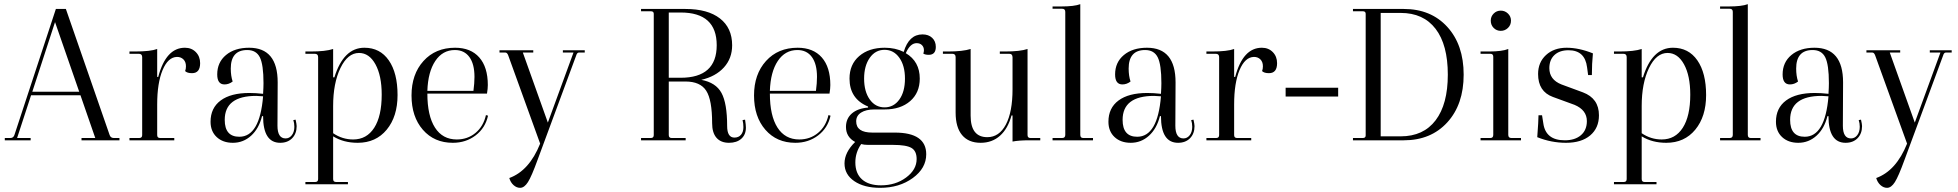

<svg xmlns="http://www.w3.org/2000/svg" viewBox="-20 -673 9391 921"><path d="M3 0V-11H30Q44 -11 49 -25L248 -630H296L506 -25Q511 -11 526 -11H553V0H371V-11H437L366 -216H129L62 -11H127V0ZM135 -233H360L244 -567Z M601 0V-11H648Q662 -11 662 -25V-399Q662 -415 646 -415H601V-426H627Q702 -426 734 -438V-304H739Q776 -444 867 -444Q899 -444 919.5 -423Q940 -402 940 -370Q940 -322 901 -322Q878 -322 868 -332Q872 -342 872 -355Q872 -376 860 -388Q848 -400 829 -400Q786 -399 760 -337Q734 -275 734 -172V-25Q734 -11 748 -11H816V0Z M1097 12Q1049 12 1019.5 -15.5Q990 -43 990 -89Q990 -155 1038.5 -191Q1087 -227 1176 -227Q1206 -227 1242 -223Q1244 -255 1244 -274Q1244 -363 1226.5 -398Q1209 -433 1166 -433Q1087 -433 1087 -344Q1087 -309 1096 -282Q1078 -268 1057 -268Q1022 -268 1022 -316Q1022 -374 1064 -409Q1106 -444 1175 -444Q1312 -444 1312 -278L1311 -70Q1311 -9 1350 -9Q1368 -9 1380 -24.5Q1392 -40 1392 -65Q1392 -82 1387 -97L1398 -99Q1403 -77 1403 -68Q1403 -32 1381.5 -10Q1360 12 1324 12Q1242 12 1242 -116H1237Q1222 -56 1184.5 -22Q1147 12 1097 12ZM1058 -98Q1058 -17 1128 -17Q1226 -17 1242 -211Q1220 -213 1209 -213Q1058 -213 1058 -98Z M1445 211V200H1492Q1506 200 1506 186V-399Q1506 -415 1490 -415H1445V-426H1470Q1542 -426 1578 -438V-302H1584Q1628 -444 1728 -444Q1803 -444 1845 -383.5Q1887 -323 1887 -217Q1887 -114 1835 -51Q1783 12 1696 12Q1628 12 1578 -19V186Q1578 200 1592 200H1649V211ZM1674 -4Q1739 -4 1775 -60Q1811 -116 1811 -219Q1811 -310 1781 -364.5Q1751 -419 1702 -419Q1648 -419 1613 -346.5Q1578 -274 1578 -164V-34Q1622 -4 1674 -4Z M2152 12Q2063 12 2008.5 -50.5Q1954 -113 1954 -215Q1954 -317 2011.5 -380.5Q2069 -444 2163 -444Q2238 -444 2279 -397.5Q2320 -351 2320 -265Q2320 -248 2316 -224H2030Q2030 -118 2066.5 -61Q2103 -4 2171 -4Q2223 -4 2261 -35.5Q2299 -67 2311 -121L2321 -118Q2308 -59 2261.5 -23.5Q2215 12 2152 12ZM2162 -433Q2103 -433 2068 -380.5Q2033 -328 2030 -237H2251Q2256 -274 2256 -304Q2256 -366 2231.5 -399.5Q2207 -433 2162 -433Z M2475 228Q2458 228 2443.5 215Q2429 202 2423 181Q2519 146 2571 16L2418 -407Q2413 -421 2404 -421H2376V-432H2538V-421H2488L2608 -85L2731 -421H2680V-432H2785V-421H2757Q2748 -421 2744 -407L2559 93Q2530 173 2512.5 200.5Q2495 228 2475 228Z M3055 0V-11H3102Q3116 -11 3116 -25V-607Q3116 -619 3102 -619H3055V-630H3268Q3375 -630 3433.5 -584.5Q3492 -539 3492 -456Q3492 -393 3452.5 -349.5Q3413 -306 3344 -290Q3414 -277 3441 -227Q3468 -177 3468 -69Q3468 -13 3503 -13Q3523 -13 3534.5 -26.5Q3546 -40 3546 -63Q3546 -81 3542 -97L3554 -99Q3558 -73 3558 -61Q3558 -27 3536 -7.5Q3514 12 3477 12Q3438 12 3417 -12Q3396 -36 3396 -82Q3396 -194 3367.5 -238Q3339 -282 3268 -282H3188V-25Q3188 -11 3202 -11H3269V0ZM3245 -613H3188V-300H3245Q3418 -300 3418 -456Q3418 -613 3245 -613Z M3795 12Q3706 12 3651.5 -50.5Q3597 -113 3597 -215Q3597 -317 3654.5 -380.5Q3712 -444 3806 -444Q3881 -444 3922 -397.5Q3963 -351 3963 -265Q3963 -248 3959 -224H3673Q3673 -118 3709.5 -61Q3746 -4 3814 -4Q3866 -4 3904 -35.5Q3942 -67 3954 -121L3964 -118Q3951 -59 3904.5 -23.5Q3858 12 3795 12ZM3805 -433Q3746 -433 3711 -380.5Q3676 -328 3673 -237H3894Q3899 -274 3899 -304Q3899 -366 3874.5 -399.5Q3850 -433 3805 -433Z M4224 -148H4175Q4134 -148 4110.5 -133Q4087 -118 4087 -91Q4087 -37 4164 -37H4272Q4423 -37 4423 67Q4423 134 4358.5 181Q4294 228 4202 228Q4125 228 4078 196Q4031 164 4031 111Q4031 58 4082 8Q4038 -16 4038 -64Q4038 -104 4066 -128.5Q4094 -153 4144 -157V-162Q4055 -199 4055 -296Q4055 -364 4101.5 -404Q4148 -444 4224 -444Q4275 -444 4315 -424Q4340 -508 4405 -508Q4434 -508 4451.5 -491.5Q4469 -475 4469 -448Q4469 -410 4435 -410Q4418 -410 4409 -416Q4412 -424 4412 -432Q4412 -447 4402.5 -456.5Q4393 -466 4377 -466Q4346 -466 4325 -418Q4392 -378 4392 -296Q4392 -228 4346 -188Q4300 -148 4224 -148ZM4321 -296Q4321 -358 4294 -396Q4267 -434 4223 -434Q4179 -434 4152 -395.5Q4125 -357 4125 -296Q4125 -234 4152 -196Q4179 -158 4223 -158Q4267 -158 4294 -195.5Q4321 -233 4321 -296ZM4083 106Q4083 159 4115 187.5Q4147 216 4206 216Q4276 216 4326.5 178.5Q4377 141 4377 90Q4377 51 4352 36.5Q4327 22 4264 22H4145Q4124 22 4111 18Q4083 58 4083 106Z M4684 12Q4626 12 4595 -25Q4564 -62 4564 -133V-399Q4564 -415 4548 -415H4503V-426H4527Q4598 -426 4636 -438V-118Q4636 -15 4716 -15Q4773 -15 4805 -75.5Q4837 -136 4837 -245V-398Q4837 -415 4821 -415H4776V-426H4801Q4873 -426 4909 -438V-25Q4909 -11 4923 -11H4970V0H4920Q4867 0 4837 6V-119H4832Q4815 -56 4777 -22Q4739 12 4684 12Z M5029 0V-11H5075Q5090 -11 5090 -26V-616Q5090 -631 5075 -631H5029V-642H5070Q5133 -642 5162 -653V-26Q5162 -11 5176 -11H5223V0Z M5404 12Q5356 12 5326.5 -15.5Q5297 -43 5297 -89Q5297 -155 5345.5 -191Q5394 -227 5483 -227Q5513 -227 5549 -223Q5551 -255 5551 -274Q5551 -363 5533.5 -398Q5516 -433 5473 -433Q5394 -433 5394 -344Q5394 -309 5403 -282Q5385 -268 5364 -268Q5329 -268 5329 -316Q5329 -374 5371 -409Q5413 -444 5482 -444Q5619 -444 5619 -278L5618 -70Q5618 -9 5657 -9Q5675 -9 5687 -24.5Q5699 -40 5699 -65Q5699 -82 5694 -97L5705 -99Q5710 -77 5710 -68Q5710 -32 5688.5 -10Q5667 12 5631 12Q5549 12 5549 -116H5544Q5529 -56 5491.5 -22Q5454 12 5404 12ZM5365 -98Q5365 -17 5435 -17Q5533 -17 5549 -211Q5527 -213 5516 -213Q5365 -213 5365 -98Z M5767 0V-11H5814Q5828 -11 5828 -25V-399Q5828 -415 5812 -415H5767V-426H5793Q5868 -426 5900 -438V-304H5905Q5942 -444 6033 -444Q6065 -444 6085.5 -423Q6106 -402 6106 -370Q6106 -322 6067 -322Q6044 -322 6034 -332Q6038 -342 6038 -355Q6038 -376 6026 -388Q6014 -400 5995 -400Q5952 -399 5926 -337Q5900 -275 5900 -172V-25Q5900 -11 5914 -11H5982V0Z M6147 -210V-252H6399V-210Z M6470 0V-11H6517Q6531 -11 6531 -23V-607Q6531 -619 6517 -619H6470V-630H6714Q6844 -630 6922.5 -544Q7001 -458 7001 -315Q7001 -172 6922.5 -86Q6844 0 6714 0ZM6603 -19H6699Q6808 -19 6866.5 -96Q6925 -173 6925 -315Q6925 -458 6866.5 -534.5Q6808 -611 6699 -611H6603Z M7131 -574Q7131 -594 7145 -608Q7159 -622 7179 -622Q7199 -622 7213.5 -608Q7228 -594 7228 -574Q7228 -553 7213.5 -539Q7199 -525 7179 -525Q7159 -525 7145 -539Q7131 -553 7131 -574ZM7082 0V-11H7129Q7143 -11 7143 -26V-401Q7143 -415 7129 -415H7082V-426H7123Q7185 -426 7215 -438V-26Q7215 -11 7230 -11H7276V0Z M7492 12Q7421 12 7354 -15Q7360 -95 7360 -120H7377L7383 -82Q7394 0 7486 0Q7535 0 7563.5 -24.5Q7592 -49 7592 -92Q7592 -145 7533 -170L7429 -208Q7358 -234 7358 -318Q7358 -374 7396 -409Q7434 -444 7495 -444Q7554 -444 7621 -417Q7616 -367 7616 -313H7598L7593 -350Q7583 -432 7504 -432Q7461 -432 7436.5 -409Q7412 -386 7412 -346Q7412 -291 7470 -268L7573 -230Q7650 -201 7650 -120Q7650 -59 7608 -23.5Q7566 12 7492 12Z M7722 211V200H7769Q7783 200 7783 186V-399Q7783 -415 7767 -415H7722V-426H7747Q7819 -426 7855 -438V-302H7861Q7905 -444 8005 -444Q8080 -444 8122 -383.5Q8164 -323 8164 -217Q8164 -114 8112 -51Q8060 12 7973 12Q7905 12 7855 -19V186Q7855 200 7869 200H7926V211ZM7951 -4Q8016 -4 8052 -60Q8088 -116 8088 -219Q8088 -310 8058 -364.5Q8028 -419 7979 -419Q7925 -419 7890 -346.5Q7855 -274 7855 -164V-34Q7899 -4 7951 -4Z M8231 0V-11H8277Q8292 -11 8292 -26V-616Q8292 -631 8277 -631H8231V-642H8272Q8335 -642 8364 -653V-26Q8364 -11 8378 -11H8425V0Z M8606 12Q8558 12 8528.5 -15.5Q8499 -43 8499 -89Q8499 -155 8547.5 -191Q8596 -227 8685 -227Q8715 -227 8751 -223Q8753 -255 8753 -274Q8753 -363 8735.5 -398Q8718 -433 8675 -433Q8596 -433 8596 -344Q8596 -309 8605 -282Q8587 -268 8566 -268Q8531 -268 8531 -316Q8531 -374 8573 -409Q8615 -444 8684 -444Q8821 -444 8821 -278L8820 -70Q8820 -9 8859 -9Q8877 -9 8889 -24.5Q8901 -40 8901 -65Q8901 -82 8896 -97L8907 -99Q8912 -77 8912 -68Q8912 -32 8890.5 -10Q8869 12 8833 12Q8751 12 8751 -116H8746Q8731 -56 8693.5 -22Q8656 12 8606 12ZM8567 -98Q8567 -17 8637 -17Q8735 -17 8751 -211Q8729 -213 8718 -213Q8567 -213 8567 -98Z M9032 228Q9015 228 9000.5 215Q8986 202 8980 181Q9076 146 9128 16L8975 -407Q8970 -421 8961 -421H8933V-432H9095V-421H9045L9165 -85L9288 -421H9237V-432H9342V-421H9314Q9305 -421 9301 -407L9116 93Q9087 173 9069.5 200.5Q9052 228 9032 228Z"/></svg>

Font: Arapey Regular-Display
Style: Regular
Weight: 400
Designer: Eduardo Rodriguez Tunni
Foundry: Eduardo Rodriguez Tunni
Version: Version 4.000